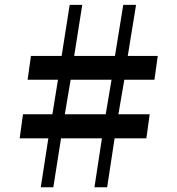

<svg xmlns="http://www.w3.org/2000/svg" viewBox="-20 -790 748 810"><path d="M184 -206.5H63L77 -308H201L224.5 -453.5H96.5L110.5 -554H240L274 -769.5H327L293 -554H465L500 -769.5H554L519 -554H645.5L631.5 -453.5H504.5L479.5 -308H611.5L597.5 -206.5H463.5L432 0H378.5L410 -206.5H237.5L205 0H152ZM426 -308 450.5 -453.5H278L253.5 -308Z"/></svg>

Font: Merriweather 48pt Black
Style: Regular
Weight: 900
Version: Version 2.100